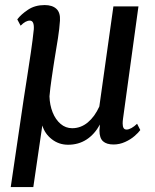

<svg xmlns="http://www.w3.org/2000/svg" viewBox="-20 -576 630 778"><path d="M115 182H23.5L76 -174.5Q84.5 -231.5 90 -264.5Q97.5 -312.5 105 -363.2Q112.5 -414 117 -457.5Q118 -475 114 -483.8Q110 -492.5 101 -492.5Q92 -492.5 83 -487.5Q74 -482.5 63.5 -472L50 -497.5Q65.5 -518 93.8 -536.8Q122 -555.5 161 -555.5Q192 -555.5 208.5 -540.2Q225 -525 223 -492.5Q221 -460.5 214.8 -420.8Q208.5 -381 207 -373Q204 -357.5 200.5 -333L196 -304Q194.5 -293.5 189 -256.8Q183.5 -220 180.5 -185.5Q181.5 -150.5 193.2 -121Q205 -91.5 225.5 -74Q246 -56.5 272.5 -56.5Q307.5 -56.5 335.8 -80Q364 -103.5 382.5 -144.5L439.5 -550H541L478.5 -95Q477 -84.5 477 -76Q477 -63.5 480.8 -57.2Q484.5 -51 493 -51Q501.5 -51 512.8 -57.2Q524 -63.5 535.5 -74.5L548.5 -49Q541 -38.5 525.2 -24.8Q509.5 -11 487 -0.8Q464.5 9.5 440 9.5Q412 9.5 397.5 -3.5Q383 -16.5 383 -47.5Q383 -53.5 385 -71.5Q363 -31.5 330.5 -10.5Q298 10.5 256 10.5Q218.5 10.5 190 -11.8Q161.5 -34 151.5 -67.5Z"/></svg>

Font: Merriweather Text
Style: Italic
Weight: 400
Italic angle: -7.8°
Designer: Eben Sorkin
Foundry: Eben Sorkin
Version: Version 2.100